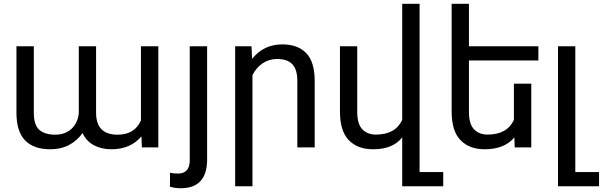

<svg xmlns="http://www.w3.org/2000/svg" viewBox="-20 -770 3149 1003"><path d="M716.3 -141.1V-528.3H807.1V0H721.2L718.8 -57.6Q661.6 9.8 562.5 9.8Q509.8 9.8 470.5 -11.2Q431.2 -32.2 411.1 -75.2Q383.8 -35.6 341.1 -12.9Q298.3 9.8 243.2 9.8Q156.2 9.8 111.1 -36.6Q65.9 -83 65.9 -181.2V-528.3H156.7V-180.2Q156.7 -117.2 185.3 -91.8Q213.9 -66.4 269.5 -66.4Q304.7 -66.4 331.3 -81.1Q357.9 -95.7 373 -120.8Q388.2 -146 391.6 -177.7V-528.3H481.9V-180.7Q481.9 -66.4 594.7 -66.4Q683.6 -66.4 716.3 -141.1Z M971.2 -528.3H1062V63Q1062 213.4 923.8 213.4Q894 213.4 867.7 205.1L868.2 132.3Q886.7 136.7 909.7 136.7Q939.5 136.7 955.3 119.6Q971.2 102.5 971.2 68.8Z M1298.8 -377.4V203.1H1208.5V-528.3H1293.9L1296.9 -462.4Q1356.9 -538.1 1454.6 -538.1Q1535.6 -538.1 1579.6 -492.7Q1623.5 -447.3 1624 -348.6V0H1533.2V-347.2Q1533.2 -407.7 1506.8 -434.8Q1480.5 -461.9 1427.7 -461.9Q1385.3 -461.9 1351.8 -439.2Q1318.4 -416.5 1298.8 -377.4Z M2295.4 128.9V203.1H2081.1V-52.2Q2032.7 9.8 1929.2 9.8Q1847.7 9.8 1801.8 -38.1Q1755.9 -85.9 1755.9 -187.5V-528.3H1846.2V-186.5Q1846.2 -121.1 1873.3 -94Q1900.4 -66.9 1943.4 -66.9Q2045.4 -66.9 2081.1 -143.6V-750H2171.9V128.9Z M2429.7 -454.1V-186.5Q2429.7 -121.1 2456.8 -94Q2483.9 -66.9 2526.9 -66.9Q2628.9 -66.9 2664.6 -143.6V-333H2755.4V0H2668.9L2667 -52.2Q2615.2 9.8 2512.7 9.8Q2431.2 9.8 2385.3 -38.1Q2339.4 -85.9 2339.4 -187.5V-750H2429.7V-528.3H2792.5V-454.1Z M3109.4 128.9V203.1H2895V-528.3H2985.4V128.9Z"/></svg>

Font: Mardoto
Style: Regular
Weight: 400
Designer: Christian Robertson, Vahan Hovhannisyan
Foundry: Google
Version: Version 1.000